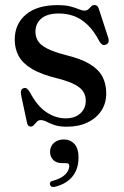

<svg xmlns="http://www.w3.org/2000/svg" viewBox="-20 -496 496 769"><path d="M243 -22Q280 -22 301.8 -41.8Q323.5 -61.5 323.5 -92.5Q323.5 -112 314.2 -127.8Q305 -143.5 281.2 -156.5Q257.5 -169.5 214 -181Q146.5 -197 108.2 -220Q70 -243 54.5 -272.2Q39 -301.5 39 -337Q39 -400 83.8 -437.8Q128.5 -475.5 211 -475.5Q242.5 -475.5 262.8 -470Q283 -464.5 296 -459Q309 -453.5 318.5 -453.5Q328 -453.5 334 -459Q340 -464.5 345.2 -470.2Q350.5 -476 359 -476Q364.5 -476 369 -472.2Q373.5 -468.5 376.5 -458.5L412 -349.5Q416.5 -337.5 415 -329.2Q413.5 -321 404.5 -317.5Q396.5 -314 390.2 -317.2Q384 -320.5 379 -329Q356.5 -372 330.5 -396.8Q304.5 -421.5 276 -431.8Q247.5 -442 216 -442Q169.5 -442 145.8 -422Q122 -402 122 -368.5Q122 -348.5 132 -332Q142 -315.5 168.5 -301.8Q195 -288 243.5 -275.5Q303.5 -261 339 -239.8Q374.5 -218.5 390 -189.5Q405.5 -160.5 405.5 -122Q405.5 -82.5 385.8 -52.5Q366 -22.5 330.5 -5.5Q295 11.5 247.5 11.5Q217 11.5 198 4.8Q179 -2 166.5 -8.5Q154 -15 143 -15Q134 -15 127.8 -8.5Q121.5 -2 116 4.5Q110.5 11 102.5 11Q97.5 11 93.5 7.2Q89.5 3.5 88 -5.5L66 -108Q62.5 -124 64.2 -131.8Q66 -139.5 73.5 -142.5Q81.5 -145.5 87.5 -141.2Q93.5 -137 100 -126Q129.5 -70.5 166.5 -46.2Q203.5 -22 243 -22ZM230 157.5Q205.5 157.5 193 144.5Q180.5 131.5 180.5 112.5Q180.5 90 196.2 76.2Q212 62.5 235 62.5Q261.5 62.5 278 80.5Q294.5 98.5 294.5 135Q294.5 180.5 270.5 210.5Q246.5 240.5 200.5 252Q192 254 187 251.8Q182 249.5 180.5 244Q178.5 238.5 181.5 234Q184.5 229.5 192 228Q214.5 222 229 212.5Q243.5 203 250.5 191.2Q257.5 179.5 257.5 168.5Q257.5 157.5 245.5 157.5Z"/></svg>

Font: Fraunces 36pt
Style: Regular
Weight: 400
Version: Version 1.000;[b76b70a41]